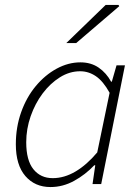

<svg xmlns="http://www.w3.org/2000/svg" viewBox="-20 -744 567 776"><path d="M184 12Q121 12 82.5 -32.5Q44 -77 44 -161Q44 -230 65.5 -290.5Q87 -351 124.5 -396Q162 -441 209 -466.5Q256 -492 305 -492Q348 -492 379 -470.5Q410 -449 429 -414H432L451 -480H485L389 0H354L365 -76H361Q325 -38 279.5 -13Q234 12 184 12ZM193 -24Q240 -24 285.5 -51Q331 -78 373 -128L423 -369Q397 -416 367.5 -436Q338 -456 304 -456Q261 -456 222 -431.5Q183 -407 152.5 -366.5Q122 -326 104 -274.5Q86 -223 86 -169Q86 -96 115 -60Q144 -24 193 -24ZM248 -570 407 -724H459L462 -719L288 -570Z"/></svg>

Font: Source Sans 3 ExtraLight Light
Style: Italic
Weight: 300
Italic angle: -11°
Version: Version 3.052;hotconv 1.1.0;makeotfexe 2.6.0